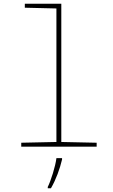

<svg xmlns="http://www.w3.org/2000/svg" viewBox="-20 -780 603 1021"><path d="M93 0H494V-21L306 -25V-760H112V-739L280 -735V-25L93 -21ZM234 214V221H251C278 174 298 119 310 68V61H280C275 104 250 183 234 214Z"/></svg>

Font: Noto Sans Mono SemiCondensed Thin
Style: Regular
Weight: 100
Width: 4
Designer: Monotype Design Team
Foundry: Monotype Imaging Inc.
Version: Version 2.014